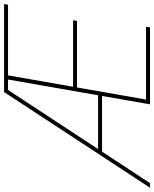

<svg xmlns="http://www.w3.org/2000/svg" viewBox="42 -810 740 921"><g transform="rotate(-90 411.5 -350.0)"><path d="M430 -700H852L849 -681H510L394 -19H743L740 0H371L490 -681H440L-7 0H-29ZM149 -249H419L416 -230H136ZM451 -369H774L771 -350H447Z"/></g></svg>

Font: Fixel Italic Variable Display Thin
Style: Italic
Weight: 100
Italic angle: -10°
Designer: AlfaBravo + MacPaw
Foundry: Kyrylo Tkachov, Marchela Mozhyna, Serhii Makarenko, Maria Weinstein, Zakhar Kryvoshyya
Version: Version 1.210;Glyphs 3.2 (3217)